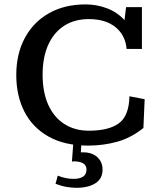

<svg xmlns="http://www.w3.org/2000/svg" viewBox="-20 -665 735 893"><path d="M389.6 12.2Q280.3 12.2 205.8 -29.8Q131.3 -71.8 93.5 -145.8Q55.7 -219.7 55.7 -315.9Q55.7 -414.6 95.5 -488.5Q135.3 -562.5 207.8 -603.5Q280.3 -644.5 377.9 -644.5Q429.7 -644.5 477.5 -626.5Q525.4 -608.4 559.1 -571.3L566.4 -631.8H640.1V-437.5H568.8Q563.5 -501 517.3 -538.6Q471.2 -576.2 393.1 -576.2Q327.1 -576.2 278.8 -545.4Q230.5 -514.6 204.3 -456.5Q178.2 -398.4 178.2 -317.4Q178.2 -236.3 204.3 -178Q230.5 -119.6 279.1 -88.4Q327.6 -57.1 393.6 -57.1Q485.8 -57.1 533 -91.6Q580.1 -126 582 -217.3L652.8 -203.6L647 -69.8Q588.9 -23.4 524.7 -5.6Q460.4 12.2 389.6 12.2ZM335 208.5Q314.9 208.5 291 204.6Q267.1 200.7 238.3 189.9L248.5 151.9Q268.1 159.7 286.6 163.3Q305.2 167 320.8 167Q382.3 167 382.3 123.5Q382.3 104.5 367.4 95.2Q352.5 85.9 325.7 85.4Q318.8 85.4 314.5 86.4L320.8 2.4H358.4L356 43.9Q356.9 43.5 360.6 43.5Q364.3 43.5 366.7 43.5Q408.2 43.5 432.6 65.9Q457 88.4 457 124Q457 166 423.8 187.3Q390.6 208.5 335 208.5Z"/></svg>

Font: Kameron Medium
Style: Regular
Weight: 500
Designer: Vernon Adams
Foundry: Vernon Adams
Version: Version 1.100